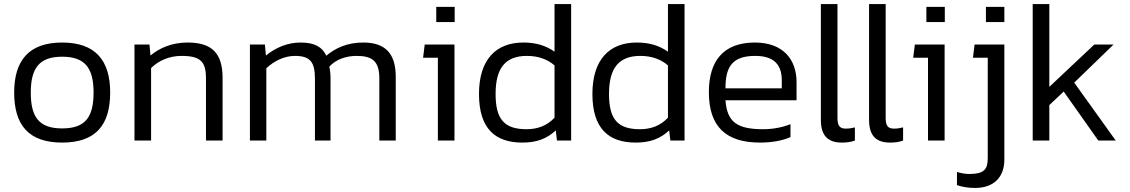

<svg xmlns="http://www.w3.org/2000/svg" viewBox="-20 -694 5579 948"><path d="M287 -484C123 -484 50 -396 50 -237C50 -77 121 10 287 10C453 10 524 -77 524 -237C524 -396 451 -484 287 -484ZM287 -60C174 -60 132 -114 132 -237C132 -359 175 -414 287 -414C399 -414 442 -359 442 -237C442 -114 400 -60 287 -60Z M1079 0V-310C1079 -430 1027 -484 907 -484C828 -484 768 -457 723 -420L718 -474H644V0H726V-358C763 -395 817 -418 876 -418C970 -418 997 -390 997 -307V0Z M1934 0V-315C1934 -430 1882 -484 1774 -484C1692 -484 1636 -456 1591 -419C1572 -460 1536 -484 1465 -484C1400 -484 1343 -460 1293 -420L1288 -474H1214V0H1295V-357C1332 -392 1383 -418 1436 -418C1514 -418 1535 -385 1535 -305V0H1612V-307C1612 -327 1610 -348 1606 -365C1639 -401 1689 -418 1741 -418C1819 -418 1853 -391 1853 -307V0Z M2225 -585V-660H2134V-585ZM2224 -474H2077L2069 -409H2142V0H2224Z M2345 -230C2345 -58 2426 10 2559 10C2630 10 2680 -9 2724 -50L2730 0H2800V-674H2718V-439C2673 -470 2625 -484 2564 -484C2430 -484 2345 -401 2345 -230ZM2582 -418C2639 -418 2685 -400 2718 -371V-113C2682 -74 2635 -56 2580 -56C2469 -56 2427 -106 2427 -230C2427 -359 2476 -418 2582 -418Z M2905 -230C2905 -58 2986 10 3119 10C3190 10 3240 -9 3284 -50L3290 0H3360V-674H3278V-439C3233 -470 3185 -484 3124 -484C2990 -484 2905 -401 2905 -230ZM3142 -418C3199 -418 3245 -400 3278 -371V-113C3242 -74 3195 -56 3140 -56C3029 -56 2987 -106 2987 -230C2987 -359 3036 -418 3142 -418Z M3562 -199H3913V-288C3913 -400 3847 -484 3707 -484C3550 -484 3480 -391 3480 -239C3480 -69 3564 10 3733 10C3789 10 3842 1 3883 -17V-81C3844 -65 3795 -56 3749 -56C3619 -56 3570 -91 3562 -199ZM3709 -418C3802 -418 3840 -374 3840 -297V-258H3562C3562 -365 3596 -418 3709 -418Z M4033 -674V-102C4033 -20 4072 10 4136 10C4159 10 4180 8 4201 0V-65C4186 -61 4171 -59 4156 -59C4128 -59 4115 -71 4115 -111V-674Z M4271 -674V-102C4271 -20 4310 10 4374 10C4397 10 4418 8 4439 0V-65C4424 -61 4409 -59 4394 -59C4366 -59 4353 -71 4353 -111V-674Z M4645 -585V-660H4554V-585ZM4644 -474H4497L4489 -409H4562V0H4644Z M4939 -585V-660H4848V-585ZM4939 94V-474H4792L4784 -409H4857V87C4857 143 4838 165 4766 165C4749 165 4727 162 4705 155V220C4730 229 4761 234 4794 234C4888 234 4939 180 4939 94Z M5284 -286 5478 -474H5383L5161 -265V-674H5079V0H5161V-175L5232 -242L5403 0H5489Z"/></svg>

Font: Kanit Light
Style: Regular
Weight: 300
Designer: Katatrad Team
Foundry: CadsonDemak
Version: Version 1.000;PS 001.000;hotconv 1.0.88;makeotf.lib2.5.64775